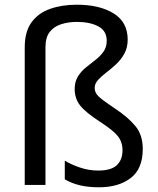

<svg xmlns="http://www.w3.org/2000/svg" viewBox="-20 -785 671 815"><path d="M522 -617Q522 -583 508 -557.5Q494 -532 473 -512.5Q452 -493 431 -477Q410 -461 396 -445.5Q382 -430 382 -412Q382 -399 388.5 -388Q395 -377 414 -362.5Q433 -348 470 -323Q524 -287 555 -249.5Q586 -212 586 -153Q586 -68 534.5 -29Q483 10 400 10Q353 10 317 1Q281 -8 255 -24V-103Q281 -87 319 -74Q357 -61 397 -61Q452 -61 476 -84Q500 -107 500 -147Q500 -183 479.5 -208Q459 -233 406 -267Q343 -308 320 -337.5Q297 -367 297 -407Q297 -438 310.5 -460Q324 -482 344.5 -498.5Q365 -515 385.5 -531Q406 -547 419.5 -566Q433 -585 433 -612Q433 -654 397.5 -673Q362 -692 306 -692Q271 -692 240.5 -682.5Q210 -673 191.5 -650Q173 -627 173 -584V0H85V-584Q85 -651 114 -690.5Q143 -730 193 -747.5Q243 -765 306 -765Q403 -765 462.5 -728Q522 -691 522 -617Z"/></svg>

Font: Noto Sans Khudawadi
Style: Regular
Weight: 400
Designer: Monotype Design Team
Foundry: Monotype Imaging Inc.
Version: Version 2.003; ttfautohint (v1.8.4.7-5d5b)